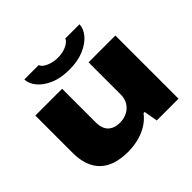

<svg xmlns="http://www.w3.org/2000/svg" viewBox="-173 -924 1135 1135"><g transform="rotate(-45 394.0 -356.5)"><path d="M296 12Q178 12 118.5 -46Q59 -104 59 -216V-528H283V-243Q283 -222 289 -203.5Q295 -185 307 -172Q319 -159 338 -151.5Q357 -144 382 -144Q418 -144 445.5 -158.5Q473 -173 488.5 -199Q504 -225 504 -257V-528H728V0H546L531 -86H522Q495 -51 458.5 -29.5Q422 -8 380.5 2Q339 12 296 12ZM394 -577Q322 -577 270.5 -599.5Q219 -622 191.5 -656.5Q164 -691 164 -725H284Q288 -711 305.5 -699.5Q323 -688 347 -681.5Q371 -675 394 -675Q425 -675 449.5 -683Q474 -691 489 -703Q504 -715 506 -725H625Q625 -691 597 -656.5Q569 -622 517 -599.5Q465 -577 394 -577Z"/></g></svg>

Font: Archivo Expanded Black
Style: Regular
Weight: 900
Width: 7
Designer: Hector Gatti
Foundry: Omnibus-Type
Version: Version 2.001